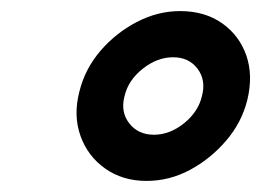

<svg xmlns="http://www.w3.org/2000/svg" viewBox="-20 -709 467 343"><path d="M241.7 -385.8Q199.2 -385.8 167.9 -407.9Q136.7 -430 123.8 -466.2Q110.8 -502.5 121.7 -545Q131.7 -585.8 159.2 -617.9Q186.7 -650 224.2 -669.6Q261.7 -689.2 301.7 -689.2Q345.8 -689.2 376.7 -667.5Q407.5 -645.8 420 -610Q432.5 -574.2 421.7 -530Q411.7 -490 383.8 -457.5Q355.8 -425 319.2 -405.4Q282.5 -385.8 241.7 -385.8ZM255 -468.3Q283.3 -468.3 308.8 -488.8Q334.2 -509.2 340.8 -537.5Q348.3 -565.8 332.9 -586.2Q317.5 -606.7 289.2 -606.7Q260.8 -606.7 235 -586.2Q209.2 -565.8 202.5 -537.5Q195 -509.2 210.8 -488.8Q226.7 -468.3 255 -468.3Z"/></svg>

Font: Funnel Sans Light
Style: Bold Italic
Weight: 700
Italic angle: -14.036°
Version: Version 1.000